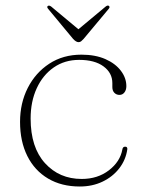

<svg xmlns="http://www.w3.org/2000/svg" viewBox="-20 -669 519 699"><path d="M440 -355.5Q440 -341.5 433 -332.5Q426 -323.5 415 -323.5Q404 -323.5 396.5 -331Q389 -338.5 389 -352V-366.5Q389 -403.5 357 -427.2Q325 -451 268 -451Q215.5 -451 175.8 -423.5Q136 -396 113.8 -347.8Q91.5 -299.5 91.5 -237.5Q91.5 -132.5 143.8 -75Q196 -17.5 277.5 -17.5Q335.5 -17.5 376.5 -49Q417.5 -80.5 425.5 -125Q427 -135 435.5 -135Q444.5 -135 443.5 -125.5Q438 -87 414.2 -56.2Q390.5 -25.5 353.5 -7.8Q316.5 10 270.5 10Q204 10 155 -19Q106 -48 79.5 -101Q53 -154 53 -225.5Q53 -293.5 81 -348.8Q109 -404 159.2 -437Q209.5 -470 276.5 -470Q327 -470 363.8 -453.8Q400.5 -437.5 420.2 -411.2Q440 -385 440 -355.5ZM284.5 -527.5Q279.5 -522 275.5 -518.8Q271.5 -515.5 266 -515.5Q257 -515.5 246 -527.5L155.5 -636.5Q149 -644 154.5 -647.5Q159 -650.5 166.5 -645L265.5 -562.5L364.5 -645Q372 -651 376.5 -647.5Q381.5 -643.5 375.5 -636.5Z"/></svg>

Font: Fraunces 9pt Thin
Style: Regular
Weight: 100
Version: Version 1.000;[b76b70a41]